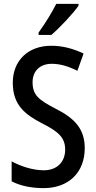

<svg xmlns="http://www.w3.org/2000/svg" viewBox="-20 -960 496 990"><path d="M385 -931V-940H270C248 -896 214 -841 179 -792V-780H245C289 -818 359 -892 385 -931ZM417 -196C417 -294 366 -350 266 -400C180 -445 148 -469 148 -536C148 -592 184 -631 247 -631C289 -631 331 -619 379 -595L411 -684C360 -708 305 -724 246 -724C125 -725 45 -647 46 -532C46 -416 113 -368 195 -325C280 -282 316 -252 316 -188C316 -129 278 -82 206 -82C151 -82 90 -101 40 -128V-25C86 -1 144 10 205 10C333 10 417 -70 417 -196Z"/></svg>

Font: Noto Sans Sinhala Condensed Medium
Style: Regular
Weight: 500
Width: 3
Designer: Jelle Bosma - Monotype Design Team
Foundry: Monotype Imaging Inc.
Version: Version 2.006